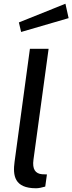

<svg xmlns="http://www.w3.org/2000/svg" viewBox="-20 -1003 387 1027"><path d="M330 -983 81 -883 93 -832 347 -906ZM173 4C187 4 205 0 222 -5L231 -70L205 -71C169 -74 152 -98 159 -149L240 -742H140L58 -138C48 -65 56 4 173 4Z"/></svg>

Font: United Sans Medium
Style: Italic
Weight: 500
Italic angle: -8°
Designer: Pablo Impallari, Rodrigo Fuenzalida (Modified by Dan O. Williams)
Version: Version 1.000;PS 001.000;hotconv 1.0.88;makeotf.lib2.5.64775